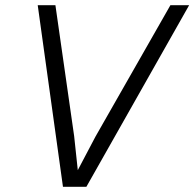

<svg xmlns="http://www.w3.org/2000/svg" viewBox="-20 -718 747 738"><path d="M222 0 125 -698H193L265 -195L279 -64L347 -193L635 -698H707L312 0Z"/></svg>

Font: Azeret Mono ExtraLight
Style: Italic
Weight: 250
Italic angle: -12°
Designer: Martin Vácha
Foundry: Displaay
Version: Version 1.002